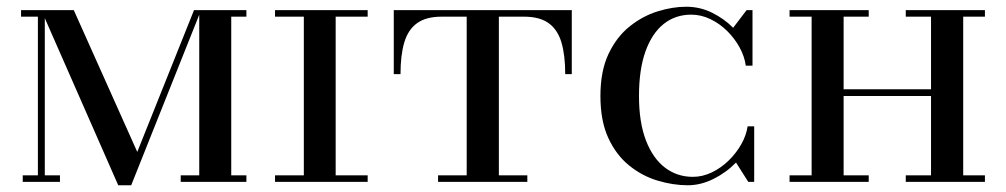

<svg xmlns="http://www.w3.org/2000/svg" viewBox="-20 -540 2986 570"><path d="M331 10 102.5 -510H199L387.5 -89L556 -510H577L369.5 10ZM47.5 0V-19.5H158V0ZM92.5 0V-490.5H42.5V-510H113V0ZM516.5 0V-19.5H711.5V0ZM571.5 0V-510H711.5V-490.5H666.5V0Z M882 0V-510H976.5V0ZM796.5 0V-19.5H1071.5V0ZM796.5 -490.5V-510H1071.5V-490.5Z M1149 -320V-510H1677.5V-320H1658Q1658 -376 1646.8 -414Q1635.5 -452 1608.8 -471.2Q1582 -490.5 1536 -490.5H1291Q1245 -490.5 1218.2 -471.2Q1191.5 -452 1180.2 -414Q1169 -376 1169 -320ZM1280.5 0V-19.5H1545.5V0ZM1365.5 0V-505H1461V0Z M2022 10Q1978 10 1932.2 -3.8Q1886.5 -17.5 1848 -48.5Q1809.5 -79.5 1786 -130.2Q1762.5 -181 1762.5 -255Q1762.5 -329 1786.5 -379.8Q1810.5 -430.5 1849.2 -461.5Q1888 -492.5 1932.2 -506.2Q1976.5 -520 2017 -520Q2058.5 -520 2094.5 -502Q2130.5 -484 2156.5 -457.5L2196.5 -510H2214V-345H2194Q2190.5 -372 2175.8 -399Q2161 -426 2138.8 -448Q2116.5 -470 2089 -483.2Q2061.5 -496.5 2032 -496.5Q1985 -496.5 1950.2 -468.8Q1915.5 -441 1896.2 -387.2Q1877 -333.5 1877 -255Q1877 -177 1897.5 -123.5Q1918 -70 1954 -42.5Q1990 -15 2037 -15Q2065.5 -15 2092.8 -28Q2120 -41 2142.8 -63Q2165.5 -85 2180.5 -111.5Q2195.5 -138 2199.5 -165H2219V0H2201.5L2165 -57.5Q2136.5 -28 2098.5 -9Q2060.5 10 2022 10Z M2744 0V-510H2839.5V0ZM2324 0V-19.5H2559V0ZM2389.5 0V-510H2484.5V0ZM2669 0V-19.5H2904V0ZM2464 -255V-275H2764V-255ZM2324 -490.5V-510H2559V-490.5ZM2669 -490.5V-510H2904V-490.5Z"/></svg>

Font: Bodoni Moda SC 11pt
Style: Regular
Weight: 400
Version: Version 2.005